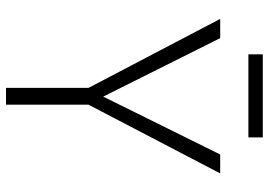

<svg xmlns="http://www.w3.org/2000/svg" viewBox="-148 -748 896 640"><g transform="rotate(90 300.0 -428.0)"><path d="M273 -275 43 -714H107L302 -324L495 -714H558L329 -275V0H273ZM161 -856H438V-808H161Z"/></g></svg>

Font: Noto Sans Mono UI Light
Style: Regular
Weight: 300
Monospace: yes
Designer: Monotype Design team
Foundry: Monotype Imaging Inc.
Version: Version 1.000